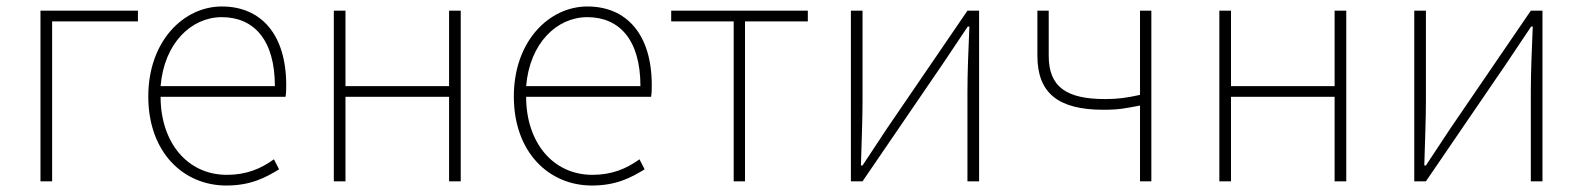

<svg xmlns="http://www.w3.org/2000/svg" viewBox="-20 -560 4889 593"><path d="M105 0H141V-494H406V-527H105Z M679 13C757 13 802 -13 842 -37L826 -68C786 -39 741 -20 681 -20C557 -20 476 -122 476 -261H862C864 -275 864 -286 864 -297C864 -453 787 -540 665 -540C548 -540 438 -434 438 -262C438 -90 546 13 679 13ZM476 -294C487 -427 571 -507 665 -507C764 -507 829 -437 829 -294Z M1011 0H1047V-261H1367V0H1403V-527H1367V-294H1047V-527H1011Z M1808 13C1886 13 1931 -13 1971 -37L1955 -68C1915 -39 1870 -20 1810 -20C1686 -20 1605 -122 1605 -261H1991C1993 -275 1993 -286 1993 -297C1993 -453 1916 -540 1794 -540C1677 -540 1567 -434 1567 -262C1567 -90 1675 13 1808 13ZM1605 -294C1616 -427 1700 -507 1794 -507C1893 -507 1958 -437 1958 -294Z M2246 0H2281V-494H2475V-527H2053V-494H2246Z M2608 0H2644L2892 -363C2914 -396 2947 -445 2969 -478H2974C2971 -407 2968 -336 2968 -277V0H3004V-527H2968L2720 -164C2698 -131 2666 -82 2644 -49H2639C2641 -120 2644 -191 2644 -249V-527H2608Z M3501 0H3536V-527H3501V-267C3461 -258 3432 -254 3394 -254C3274 -254 3219 -291 3219 -388V-527H3184V-388C3184 -271 3250 -221 3388 -221C3439 -221 3457 -226 3501 -234Z M3746 0H3782V-261H4102V0H4138V-527H4102V-294H3782V-527H3746Z M4348 0H4384L4632 -363C4654 -396 4687 -445 4709 -478H4714C4711 -407 4708 -336 4708 -277V0H4744V-527H4708L4460 -164C4438 -131 4406 -82 4384 -49H4379C4381 -120 4384 -191 4384 -249V-527H4348Z"/></svg>

Font: Noto Sans CJK HK Thin
Style: Regular
Weight: 100
Designer: Ryoko NISHIZUKA 西塚涼子 (kana, bopomofo & ideographs); Paul D. Hunt (Latin, Greek & Cyrillic); Sandoll Communications 산돌커뮤니
Foundry: Adobe
Version: Version 2.004;hotconv 1.0.118;makeotfexe 2.5.65603